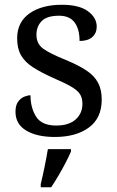

<svg xmlns="http://www.w3.org/2000/svg" viewBox="-20 -565 491 806"><path d="M210 10Q135 10 90 -17Q45 -44 45 -96Q45 -123 56 -138Q67 -153 81.5 -159Q96 -165 108 -165Q108 -113 131.5 -75.5Q155 -38 216 -38Q269 -38 297.5 -63.5Q326 -89 326 -129Q326 -154 315.5 -170Q305 -186 278.5 -201.5Q252 -217 203 -238Q152 -261 118.5 -282.5Q85 -304 68.5 -332.5Q52 -361 52 -404Q52 -472 103.5 -508.5Q155 -545 240 -545Q312 -545 349 -518Q386 -491 386 -453Q386 -426 367.5 -409.5Q349 -393 314 -393Q314 -443 293 -471Q272 -499 228 -499Q177 -499 155 -476.5Q133 -454 133 -419Q133 -381 161.5 -360.5Q190 -340 257 -313Q310 -291 343 -269Q376 -247 391.5 -218Q407 -189 407 -147Q407 -69 353 -29.5Q299 10 210 10ZM151 208Q159 175 167 136Q175 97 181 61H278V71Q269 92 255 119Q241 146 225 173Q209 200 195 221H151Z"/></svg>

Font: Noto Serif Ahom
Style: Regular
Weight: 400
Designer: Monotype Design Team
Foundry: Monotype Imaging Inc.
Version: Version 2.007; ttfautohint (v1.8.4.7-5d5b)